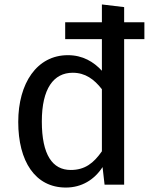

<svg xmlns="http://www.w3.org/2000/svg" viewBox="-20 -830 692 863"><path d="M538 -730V-798L438 -810V-730H273V-654H438V-512C401 -552 352 -582 285 -582C146 -582 62 -456 62 -282C62 -105 138 13 276 13C347 13 404 -22 441 -79L450 0H538V-654H629V-730ZM298 -66C216 -66 168 -134 168 -284C168 -432 221 -503 307 -503C363 -503 403 -474 438 -429V-150C401 -97 362 -66 298 -66Z"/></svg>

Font: Glow Sans SC Normal Medium
Style: Regular
Weight: 600
Designer: Ryoko NISHIZUKA (kana, bopomofo & ideographs); Paul D. Hunt (Latin, Greek & Cyrillic); Sandoll Communications, Soo-young
Version: Version 0.93